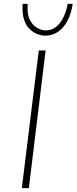

<svg xmlns="http://www.w3.org/2000/svg" viewBox="-20 -965 393 985"><path d="M179 -706H214L128 0H92ZM212 -782Q194 -782 172.5 -790Q151 -798 132 -816Q113 -834 103 -865.5Q93 -897 96 -945H122Q118 -893 133 -863.5Q148 -834 171.5 -821.5Q195 -809 214 -809Q245 -809 268 -827.5Q291 -846 306 -877.5Q321 -909 327 -945H353Q346 -897 327 -860Q308 -823 278.5 -802.5Q249 -782 212 -782Z"/></svg>

Font: Josefin Sans ExtraLight
Style: Italic
Weight: 250
Italic angle: -7°
Designer: Santiago Orozco
Foundry: Typemade
Version: Version 2.000